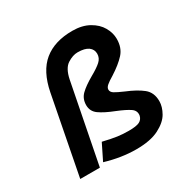

<svg xmlns="http://www.w3.org/2000/svg" viewBox="-133 -674 789 804"><g transform="rotate(-30 261.0 -272.0)"><path d="M110 -377 37 0H132L207 -383Q217 -432 243 -448.5Q269 -465 292 -465Q327 -465 344 -452.5Q361 -440 361 -419Q361 -398 344.5 -383Q328 -368 294 -349Q254 -326 233.5 -306Q213 -286 213 -255Q213 -225 237.5 -207.5Q262 -190 308 -172Q350 -155 369.5 -141.5Q389 -128 385 -105Q381 -88 366 -80.5Q351 -73 314 -73Q286 -73 260.5 -76.5Q235 -80 193 -90L155 -13Q232 10 303 10Q372 10 413 -11Q454 -32 470.5 -61Q487 -90 487 -117Q487 -159 459 -181.5Q431 -204 382 -224Q352 -237 339 -245Q326 -253 326 -265Q326 -275 337 -284.5Q348 -294 370 -307Q414 -335 438.5 -362Q463 -389 463 -432Q463 -461 447 -489Q431 -517 398 -535.5Q365 -554 318 -554Q232 -554 180 -511.5Q128 -469 110 -377Z"/></g></svg>

Font: Cambay Devanagari
Style: Bold Italic
Weight: 700
Designer: Pooja Saxena
Foundry: Pooja Saxena
Version: Version 1.005;PS 001.005;hotconv 1.0.70;makeotf.lib2.5.58329